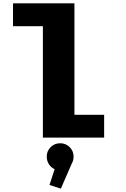

<svg xmlns="http://www.w3.org/2000/svg" viewBox="-20 -820 750 1144"><path d="M423.5 -136H600.5V0H235.5V-664H57.5V-800H423.5ZM418.5 113Q418.5 136 407.5 155L342.5 304L275 282L305.5 188Q284 178 271.2 158Q258.5 138 258.5 113Q258.5 80 281.8 56.8Q305 33.5 338.5 33.5Q372 33.5 395.2 56.8Q418.5 80 418.5 113Z"/></svg>

Font: League Mono ExtraBold
Style: Regular
Weight: 800
Width: 6
Designer: Tyler Finck
Foundry: The League of Moveable Type / Tyler Finck
Version: Version 2.210